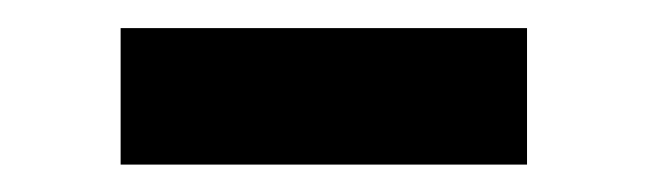

<svg xmlns="http://www.w3.org/2000/svg" viewBox="-20 -332 465 138"><path d="M66.7 -213.7H358.8V-311.8H66.7Z"/></svg>

Font: LL Pando Sans
Style: Bold
Weight: 700
Designer: Joshua Smith
Foundry: Joshua Smith
Version: Version 1.000;Glyphs 3.2.1 (3258)